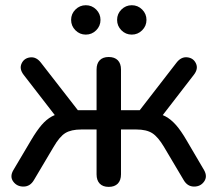

<svg xmlns="http://www.w3.org/2000/svg" viewBox="-20 -712 837 739"><path d="M351.7 -41.1V-213.6H292.8Q253.8 -213.6 231.5 -199.9Q209.2 -186.2 186.1 -146.2L110.5 -18.8Q96 6 70.6 6.1Q45.2 6.3 31 -13.1Q16.9 -32.4 31.4 -57.2L99.6 -172.3Q121.6 -209.4 140.2 -231Q158.7 -252.5 179.5 -263.8Q200.2 -275 228.3 -278L206.8 -248.5L71.3 -423.6Q53.5 -446.5 63 -467.3Q72.4 -488.1 95.9 -491.1Q119.5 -494 137.2 -471.1L279.7 -287.8H351.7V-444.3Q351.7 -467.5 363.8 -480.1Q375.9 -492.6 398.4 -492.6Q421 -492.6 433.4 -480.1Q445.7 -467.5 445.7 -444.3V-287.8H517.8L659.6 -471.1Q677.4 -494 700.9 -491.4Q724.5 -488.8 734.2 -467.9Q744 -447.1 726.2 -424.2L590.6 -248.5L568.5 -278Q596.6 -275 617.4 -263.8Q638.1 -252.5 657.1 -231.1Q676.1 -209.8 697.9 -172.3L765.5 -57.2Q779.4 -32.4 765.5 -13.1Q751.7 6.3 726.6 6.1Q701.5 6 687 -18.8L611.4 -146.2Q588.3 -185.2 566 -199.4Q543.7 -213.6 504.7 -213.6H445.7V-41.1Q445.7 -17.9 433.4 -5.3Q421 7.3 398.4 7.3Q375.9 7.3 363.8 -5.3Q351.7 -17.9 351.7 -41.1ZM253.7 -635.5Q253.7 -658.8 270.4 -675.3Q287 -691.9 310.4 -691.9Q333.7 -691.9 350.3 -675.3Q366.8 -658.6 366.8 -635.3Q366.8 -612 350.2 -595.4Q333.5 -578.8 310.2 -578.8Q286.9 -578.8 270.3 -595.5Q253.7 -612.1 253.7 -635.5ZM430.7 -635.5Q430.7 -658.8 447.3 -675.3Q464 -691.9 487.3 -691.9Q510.6 -691.9 527.2 -675.3Q543.8 -658.6 543.8 -635.3Q543.8 -612 527.1 -595.4Q510.4 -578.8 487.1 -578.8Q463.8 -578.8 447.2 -595.5Q430.7 -612.1 430.7 -635.5Z"/></svg>

Font: SN Pro Thin
Style: Regular
Weight: 200
Designer: Tobias Whetton
Foundry: Supernotes
Version: Version 1.003;Glyphs 3.3 (3324)